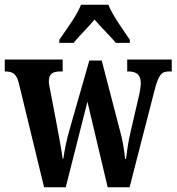

<svg xmlns="http://www.w3.org/2000/svg" viewBox="-22 -786 741 806"><path d="M227 -619V-606H287C309 -634 349 -672 375 -704C399 -674 446 -630 464 -606H523V-619C498 -657 450 -721 433 -766H318C301 -721 253 -657 227 -619ZM58 -433 163 0H254L345 -359L430 0H522L627 -408C644 -474 657 -486 688 -486H699V-536H512V-486H517C552 -486 569 -471 569 -437C569 -426 566 -404 562 -387L527 -236C516 -190 511 -151 507 -119H503C501 -147 492 -203 482 -236L405 -532H353L270 -242C259 -205 248 -152 244 -120H241C237 -151 226 -211 217 -259L190 -401C187 -416 183 -433 183 -444C183 -477 200 -486 232 -486H241V-536H-2V-486H0C32 -486 48 -476 58 -433Z"/></svg>

Font: Noto Serif Sinhala ExtraCondensed
Style: Bold
Weight: 700
Width: 2
Designer: Jelle Bosma - Monotype Design Team
Foundry: Monotype Imaging Inc.
Version: Version 2.007